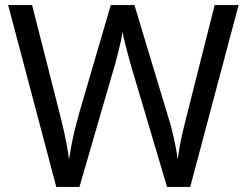

<svg xmlns="http://www.w3.org/2000/svg" viewBox="-20 -734 970 754"><path d="M917 -714 727 0H636L497 -468Q491 -489 485 -511Q479 -533 474 -553Q469 -573 465.5 -587.5Q462 -602 461 -609Q460 -602 457.5 -587.5Q455 -573 450 -553Q445 -533 439.5 -510.5Q434 -488 427 -465L292 0H201L12 -714H106L217 -278Q225 -247 231.5 -217.5Q238 -188 243 -160.5Q248 -133 251 -108Q255 -134 260.5 -163.5Q266 -193 273.5 -223Q281 -253 289 -283L415 -714H508L639 -280Q649 -249 656.5 -218Q664 -187 669.5 -159Q675 -131 678 -108Q681 -133 686 -160.5Q691 -188 698 -218Q705 -248 713 -279L823 -714Z"/></svg>

Font: Noto Sans Gunjala Gondi
Style: Regular
Weight: 400
Designer: Ek Type
Foundry: Ek Type
Version: Version 1.004